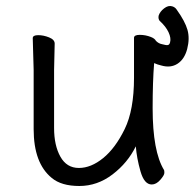

<svg xmlns="http://www.w3.org/2000/svg" viewBox="-20 -601 648 639"><path d="M162 -456 160 -368V-175Q160 -117 181 -79.5Q202 -42 242.5 -42Q283 -42 323.5 -75Q364 -108 395 -171.5Q426 -235 426 -342V-475Q426 -485 445 -485Q464 -485 482 -478Q495 -473 499 -465Q508 -456 519 -454Q533 -450 538.5 -451Q544 -452 546 -460Q550 -474 541 -493.5Q532 -513 511 -532Q506 -539 508 -549Q512 -562 526 -573Q540 -584 553 -580Q563 -577 568 -569Q596 -530 604 -501.5Q612 -473 603 -438Q594 -404 571 -389Q548 -374 517 -383Q504 -386 493 -391Q488 -330 488 -241Q488 -97 526 -35Q527 -33 527 -25.5Q527 -18 513.5 -2.5Q500 13 485 13Q460 13 447.5 -31Q435 -75 432 -114Q405 -59 354.5 -20.5Q304 18 244 18Q184 18 152 -9Q92 -58 92 -171V-368L89 -474Q89 -484 107 -484Q125 -484 143.5 -476.5Q162 -469 162 -456Z"/></svg>

Font: Fusion Kai T
Style: Regular
Weight: 400
Designer: Fontworks Inc.
Version: Version 24.134;May 13, 2024